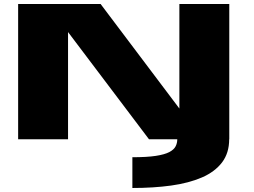

<svg xmlns="http://www.w3.org/2000/svg" viewBox="-20 -695 1266 958"><path d="M640.5 243V89.5Q713 89.5 757.2 82.8Q801.5 76 824.8 63.8Q848 51.5 856.2 35.2Q864.5 19 864.5 0H723.5L319.5 -535V0H70.5V-675H482L875 -153.5V-675H1124V0H1123.5Q1123.5 68.5 1087.8 115.5Q1052 162.5 987.2 190.5Q922.5 218.5 834.2 230.8Q746 243 640.5 243Z"/></svg>

Font: Anybody UltraExpanded ExtraBold
Style: Regular
Weight: 800
Width: 9
Designer: Tyler Finck
Foundry: Etcetera Type Company
Version: Version 1.010; ttfautohint (v1.8.3) -l 8 -r 50 -G 200 -x 14 